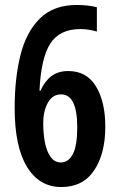

<svg xmlns="http://www.w3.org/2000/svg" viewBox="-20 -743 469 773"><path d="M227 10Q138 10 88.5 -71.5Q39 -153 39 -308Q39 -428 62.5 -521.5Q86 -615 141 -669Q196 -723 289 -723Q333 -723 370 -714V-616Q336 -626 304 -626Q220 -626 182.5 -567.5Q145 -509 139 -378H143Q160 -416 187 -436.5Q214 -457 255 -457Q329 -457 366.5 -395Q404 -333 404 -233Q404 -124 359 -57Q314 10 227 10ZM225 -89Q256 -89 273.5 -123Q291 -157 291 -230Q291 -363 226 -363Q191 -363 172.5 -329Q154 -295 154 -248Q154 -205 161 -169Q168 -133 184 -111Q200 -89 225 -89Z"/></svg>

Font: Noto Sans Gurmukhi ExtraCondensed SemiBold
Style: Regular
Weight: 600
Width: 2
Designer: Jelle Bosma - Monotype Design Team
Foundry: Monotype Imaging Inc.
Version: Version 2.004; ttfautohint (v1.8.4.7-5d5b)